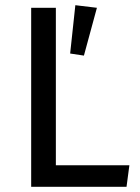

<svg xmlns="http://www.w3.org/2000/svg" viewBox="-20 -719 538 739"><path d="M195 -689H100V0H467L478 -83H195ZM303 -505 250 -513 270 -699 353 -689Z"/></svg>

Font: Fira Math
Style: Regular
Weight: 400
Designer: Xiangdong Zeng
Foundry: Xiangdong Zeng
Version: Version 0.3.4